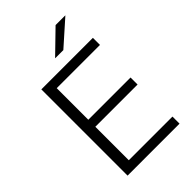

<svg xmlns="http://www.w3.org/2000/svg" viewBox="-244 -915 1006 1006"><g transform="rotate(-45 259.0 -412.0)"><path d="M142.5 0H81V-639H142.5ZM466 0H100V-52.5H466ZM455.5 -300.5H116V-352.5H455.5ZM463 -586.5H99V-639H463ZM248 -704 372 -824.5H443.5V-823.5L308 -703H248Z"/></g></svg>

Font: Anek Malayalam Light
Style: Regular
Weight: 300
Version: Version 1.003